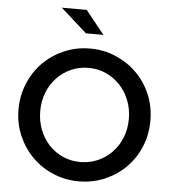

<svg xmlns="http://www.w3.org/2000/svg" viewBox="-61 -973 933 1040"><g transform="rotate(5 406.0 -453.5)"><path d="M47 0ZM764 -350Q764 -274 736.5 -208Q709 -142 660.5 -93.5Q612 -45 546.5 -17Q481 11 406 11Q332 11 266.5 -16.5Q201 -44 152.5 -92.5Q104 -141 75.5 -207Q47 -273 47 -350Q47 -423 74 -489Q101 -555 149 -604Q197 -653 263 -682Q329 -711 406 -711Q479 -711 544 -683.5Q609 -656 658 -608Q707 -560 735.5 -494Q764 -428 764 -350ZM647 -350Q647 -403 628.5 -450Q610 -497 577.5 -531.5Q545 -566 501 -586Q457 -606 406 -606Q356 -606 312.5 -587Q269 -568 236 -534Q203 -500 184 -453Q165 -406 165 -350Q165 -297 183 -250Q201 -203 233 -168.5Q265 -134 309 -114Q353 -94 406 -94Q455 -94 499 -113Q543 -132 576 -166Q609 -200 628 -247Q647 -294 647 -350ZM368 -918 470 -791H375L233 -918Z"/></g></svg>

Font: Rosa Sans Medium
Style: Regular
Weight: 500
Designer: Pentagram / MCKL
Foundry: Pentagram / MCKL
Version: Version 1.005;September 16, 2019;FontCreator 11.5.0.2425 64-